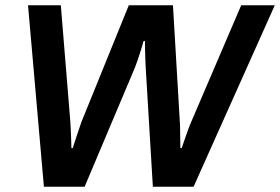

<svg xmlns="http://www.w3.org/2000/svg" viewBox="-20 -706 1059 726"><path d="M146 0 86 -686H210L246 -245Q247 -235 247.5 -217.5Q248 -200 249 -181Q250 -162 250 -146H255Q260 -162 266.5 -181.5Q273 -201 279 -218.5Q285 -236 288 -245L467 -686H634L660 -245Q661 -235 661 -217.5Q661 -200 661.5 -181Q662 -162 662 -146H667Q672 -161 678.5 -179.5Q685 -198 691.5 -216Q698 -234 703 -245L892 -686H1019L712 0H558L531 -450Q530 -464 529.5 -482.5Q529 -501 528.5 -519.5Q528 -538 528 -551H523Q519 -536 513 -517Q507 -498 501 -480Q495 -462 490 -450L300 0Z"/></svg>

Font: Archivo Variable SemiBold
Style: Italic
Weight: 600
Italic angle: -10°
Designer: Hector Gatti
Foundry: Omnibus-Type
Version: Version 2.001